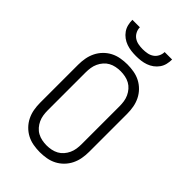

<svg xmlns="http://www.w3.org/2000/svg" viewBox="-281 -1054 1162 1162"><g transform="rotate(45 300.0 -473.5)"><path d="M300 8Q272 8 243.5 3Q215 -2 190 -15Q165 -28 145 -48.5Q125 -69 112.5 -94.5Q100 -120 95 -148Q90 -176 90 -205V-530Q90 -559 95 -587Q100 -615 112.5 -640.5Q125 -666 145 -686.5Q165 -707 190 -720Q215 -733 243.5 -738Q272 -743 300 -743Q328 -743 356.5 -738Q385 -733 410 -720Q435 -707 455 -686.5Q475 -666 487.5 -640.5Q500 -615 505 -587Q510 -559 510 -530V-205Q510 -176 505 -148Q500 -120 487.5 -94.5Q475 -69 455 -48.5Q435 -28 410 -15Q385 -2 356.5 3Q328 8 300 8ZM300 -50Q320 -50 340 -54Q360 -58 377.5 -67.5Q395 -77 408.5 -92.5Q422 -108 430.5 -126.5Q439 -145 442 -165Q445 -185 445 -205V-530Q445 -550 442 -570Q439 -590 430.5 -608.5Q422 -627 408.5 -642.5Q395 -658 377.5 -667.5Q360 -677 340 -681Q320 -685 300 -685Q280 -685 260 -681Q240 -677 222.5 -667.5Q205 -658 191.5 -642.5Q178 -627 169.5 -608.5Q161 -590 158 -570Q155 -550 155 -530V-205Q155 -185 158 -165Q161 -145 169.5 -126.5Q178 -108 191.5 -92.5Q205 -77 222.5 -67.5Q240 -58 260 -54Q280 -50 300 -50ZM300 -815Q279 -815 258.5 -817.5Q238 -820 218 -827Q198 -834 181 -846.5Q164 -859 152 -876Q140 -893 135 -913.5Q130 -934 130 -955H194Q194 -936 203 -918.5Q212 -901 227.5 -890.5Q243 -880 262 -876.5Q281 -873 300 -873Q319 -873 338 -876.5Q357 -880 372.5 -890.5Q388 -901 397 -918.5Q406 -936 406 -955H470Q470 -934 465 -913.5Q460 -893 448 -876Q436 -859 419 -846.5Q402 -834 382 -827Q362 -820 341.5 -817.5Q321 -815 300 -815Z"/></g></svg>

Font: Iosevka Etoile Light
Style: Regular
Weight: 300
Designer: Belleve Invis
Foundry: Belleve Invis
Version: Version 25.0.1; ttfautohint (v1.8.4)